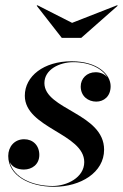

<svg xmlns="http://www.w3.org/2000/svg" viewBox="-20 -705 470 735"><path d="M256 -617.5 123 -685 120.5 -683 216.5 -560H291L430.5 -683L428.5 -685ZM378.5 -132C378.5 -271.5 150 -285.5 150 -387C150 -439 208 -467 260.5 -467C326.5 -467 372 -441 391 -409C381 -421 365 -428.5 346 -428.5C312 -428.5 289 -404 289 -374C289 -336.5 317.5 -316 348.5 -316C377 -316 403.5 -335.5 403.5 -375C403.5 -419.5 354.5 -470.5 254 -470.5C147.5 -470.5 75 -413.5 75 -338.5C75 -215 302.5 -193.5 302.5 -84.5C302.5 -25 235.5 7 181.5 7C105 7 32 -25 17 -85C26 -65.5 47 -56 71.5 -56C102.5 -56 130.5 -75.5 130.5 -112C130.5 -148 106.5 -172 72.5 -172C35 -172 11.5 -143 11.5 -108C11.5 -33.5 91.5 10 187 10C288.5 10 378.5 -44.5 378.5 -132Z"/></svg>

Font: Bodoni* 72pt Medium
Style: Italic
Weight: 500
Italic angle: -13°
Version: Version 2.3